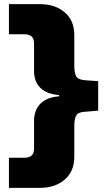

<svg xmlns="http://www.w3.org/2000/svg" viewBox="-20 -725 534 925"><path d="M23 180V35H97Q121 35 132.5 24Q144 13 144 -10V-142Q144 -176 157 -201.5Q170 -227 197 -242.5Q224 -258 265 -261V-267Q224 -270 197 -285Q170 -300 157 -325Q144 -350 144 -384V-515Q144 -538 132.5 -549Q121 -560 97 -560H23V-705H173Q246 -705 292 -665.5Q338 -626 338 -556V-409Q338 -370 348.5 -355Q359 -340 395 -338L453 -334V-192L395 -187Q359 -186 348.5 -170.5Q338 -155 338 -116V31Q338 100 292 140Q246 180 173 180Z"/></svg>

Font: Nunito Sans 7pt SemiExpanded Black
Style: Regular
Weight: 900
Width: 6
Designer: Vernon Adams
Foundry: Vernon Adams
Version: Version 3.101;gftools[0.9.27]